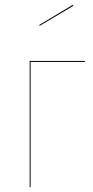

<svg xmlns="http://www.w3.org/2000/svg" viewBox="-20 -767 380 787"><path d="M278.3 -747.1 280.8 -743.2 142.6 -661.1 140.6 -664.6ZM105.5 0H101.6V-517.1H328.6L327.1 -513.2H105.5Z"/></svg>

Font: Fira Sans Compressed Four
Style: Regular
Weight: 100
Width: 1
Designer: Carrois Corporate & Edenspiekermann AG
Foundry: Carrois Corporate GbR & Edenspiekermann AG
Version: Version 4.203;PS 004.203;hotconv 1.0.88;makeotf.lib2.5.64775